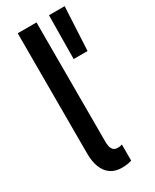

<svg xmlns="http://www.w3.org/2000/svg" viewBox="-197 -805 699 865"><g transform="rotate(-30 152.5 -372.0)"><path d="M166.5 7.8Q129.9 7.8 106.7 -8.8Q83.5 -25.4 72 -55.4Q60.5 -85.4 60.5 -126V-752H158.2V-129.4Q158.2 -121.1 160.2 -109.4Q162.1 -97.7 169.7 -88.6Q177.2 -79.6 194.8 -79.6Q207 -79.6 216.3 -83.5V0.5Q206.1 3.9 192.4 5.9Q178.7 7.8 166.5 7.8ZM220.7 -525.4 223.1 -752H304.7L293 -525.4Z"/></g></svg>

Font: Reddit Sans Condensed Medium
Style: Regular
Weight: 500
Designer: Stephen Hutchings
Foundry: Reddit
Version: Version 1.014